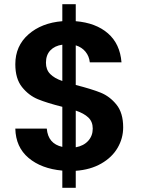

<svg xmlns="http://www.w3.org/2000/svg" viewBox="-20 -808 694 915"><path d="M567 -201Q567 -149 540.5 -103.5Q514 -58 462.5 -28.5Q411 1 341 6V87H277V5Q177 -4 116 -55.5Q55 -107 53 -195H203Q209 -123 277 -108V-299Q205 -317 161 -335Q117 -353 85 -393Q53 -433 53 -502Q53 -589 115.5 -644Q178 -699 277 -707V-788H341V-707Q437 -699 494.5 -649Q552 -599 559 -511H408Q405 -540 387.5 -561.5Q370 -583 341 -592V-403Q416 -384 459.5 -366.5Q503 -349 535 -309.5Q567 -270 567 -201ZM199 -509Q199 -476 219 -455.5Q239 -435 277 -422V-595Q241 -590 220 -568Q199 -546 199 -509ZM341 -106Q379 -113 400.5 -137Q422 -161 422 -195Q422 -228 401 -248Q380 -268 341 -281Z"/></svg>

Font: MSTAGE SemiBold
Style: Regular
Weight: 600
Designer: Ninad Kale (Devanagari), Jonny Pinhorn (Latin)
Foundry: Indian Type Foundry
Version: 4.004